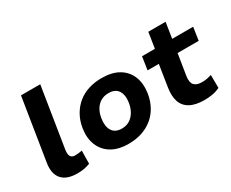

<svg xmlns="http://www.w3.org/2000/svg" viewBox="-105 -1064 1728 1434"><g transform="rotate(-30 759.5 -347.0)"><path d="M224 11Q132 11 91 -36.5Q50 -84 64 -172L149 -705H315L232 -184Q229 -162 232.5 -146Q236 -130 247 -122Q258 -114 277 -114Q293 -114 307 -116Q321 -118 336 -121L334 -8Q305 2 281 6.5Q257 11 224 11Z M667 11Q578 11 520 -24Q462 -59 437 -121.5Q412 -184 425 -264Q435 -324 462 -371Q489 -418 529 -450.5Q569 -483 621 -499.5Q673 -516 734 -516Q823 -516 881 -481.5Q939 -447 963.5 -386Q988 -325 976 -244Q966 -183 939.5 -135.5Q913 -88 872.5 -55.5Q832 -23 780 -6Q728 11 667 11ZM679 -113Q717 -113 745.5 -130.5Q774 -148 793 -179.5Q812 -211 819 -254Q829 -318 804.5 -355.5Q780 -393 723 -393Q685 -393 656 -376.5Q627 -360 608 -328.5Q589 -297 583 -254Q573 -190 597.5 -151.5Q622 -113 679 -113Z M1321 11Q1243 11 1196.5 -15Q1150 -41 1134 -89.5Q1118 -138 1129 -208L1158 -394H1061L1078 -506H1189L1210 -641H1359L1338 -506H1519L1502 -394H1320L1291 -212Q1283 -160 1303.5 -137Q1324 -114 1372 -114Q1392 -114 1413.5 -118Q1435 -122 1453 -128L1454 -16Q1423 -1 1389.5 5Q1356 11 1321 11Z"/></g></svg>

Font: Nunito Sans 6pt ExtraBold
Style: Italic
Weight: 800
Italic angle: -9°
Version: Version 3.101;gftools[0.9.27]